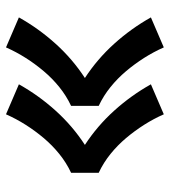

<svg xmlns="http://www.w3.org/2000/svg" viewBox="17 -660 566 640"><g transform="rotate(-90 300.0 -340.0)"><path d="M462 -77Q447 -111 427 -142.5Q407 -174 383 -202.5Q359 -231 330 -254.5Q301 -278 267 -294V-386Q301 -402 330 -425.5Q359 -449 383 -477.5Q407 -506 427 -537.5Q447 -569 462 -603L562 -560Q525 -494 474 -437.5Q423 -381 360 -340Q423 -299 474 -242.5Q525 -186 562 -120ZM239 -77Q224 -111 204 -142.5Q184 -174 160 -202.5Q136 -231 107 -254.5Q78 -278 44 -294V-386Q78 -402 107 -425.5Q136 -449 160 -477.5Q184 -506 204 -537.5Q224 -569 239 -603L339 -560Q302 -494 251 -437.5Q200 -381 137 -340Q200 -299 251 -242.5Q302 -186 339 -120Z"/></g></svg>

Font: Iosevka Curly Heavy Extended
Style: Regular
Weight: 900
Width: 7
Monospace: yes
Designer: Belleve Invis
Foundry: Belleve Invis
Version: Version 11.1.0; ttfautohint (v1.8.3)